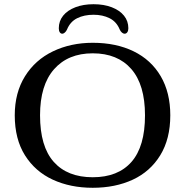

<svg xmlns="http://www.w3.org/2000/svg" viewBox="-20 -881 878 911"><path d="M50 -334Q50 -441 98.5 -519Q147 -597 231.5 -637.5Q316 -678 420 -678Q531 -678 614 -637.5Q697 -597 742.5 -519.5Q788 -442 788 -334Q788 -222 740.5 -144.5Q693 -67 610 -28.5Q527 10 420 10Q314 10 230.5 -28.5Q147 -67 98.5 -144Q50 -221 50 -334ZM668 -334Q668 -479 603 -553.5Q538 -628 420 -628Q303 -628 236.5 -552.5Q170 -477 170 -334Q170 -186 235 -113Q300 -40 420 -40Q540 -40 604 -113Q668 -186 668 -334ZM259 -747Q259 -735 263.5 -728Q268 -721 276 -721Q281 -721 287.5 -726.5Q294 -732 298 -741Q313 -778 346 -794.5Q379 -811 424 -811Q467 -811 500 -794.5Q533 -778 548 -741Q552 -732 558.5 -726.5Q565 -721 571 -721Q579 -721 584 -728Q589 -735 589 -747Q589 -781 568.5 -806.5Q548 -832 510.5 -846.5Q473 -861 424 -861Q375 -861 337.5 -846.5Q300 -832 279.5 -806.5Q259 -781 259 -747Z"/></svg>

Font: Raigarh
Style: Regular
Weight: 400
Designer: jaikishan Patel
Foundry: MagicType
Version: Version 1.000;FEAKit 1.0